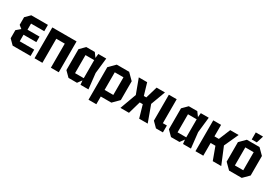

<svg xmlns="http://www.w3.org/2000/svg" viewBox="51 -1804 4318 3019"><g transform="rotate(30 2210.5 -295.0)"><path d="M117 0 32 -85V-232L105 -294L49 -338V-477L132 -560H434V-445H194V-334H412V-234H179V-115H442V0Z M514 0V-560H954V0H811V-437H657V0Z M1131 0 1041 -90V-470L1131 -560H1285L1341 -484L1349 -560H1493L1462 -280L1493 0H1349L1341 -76L1285 0ZM1183 -116H1341V-444H1183Z M1575 140V-451L1684 -560H1909L2018 -451V-109L1909 0H1717V140ZM1875 -440H1717V-120H1875Z M2074 0 2182 -296 2084 -560H2236L2299 -346H2344L2407 -560H2559L2461 -296L2569 0H2414L2349 -226H2294L2229 0Z M2630 -560H2772V-125H2845V0H2719L2630 -89Z M2992 0 2902 -90V-470L2992 -560H3146L3202 -484L3210 -560H3354L3323 -280L3354 0H3210L3202 -76L3146 0ZM3044 -116H3202V-444H3044Z M3436 0V-560H3578V-351H3658L3744 -560H3897L3779 -302L3904 0H3750L3665 -231H3578V0Z M3943 -103V-457L4046 -560H4276L4379 -457V-103L4276 0H4046ZM4085 -116H4237V-444H4085ZM4110 -602V-730H4242L4202 -602Z"/></g></svg>

Font: Tektur SemiCondensed SemiBold
Style: Regular
Weight: 600
Width: 4
Designer: Adam Jagosz
Foundry: Adam Jagosz
Version: Version 1.005;gftools[0.9.30]